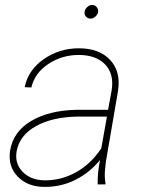

<svg xmlns="http://www.w3.org/2000/svg" viewBox="-20 -729 557 759"><path d="M366.2 0Q364.7 -43 375.5 -96.7Q334.5 -46.4 278.1 -18.1Q221.7 10.3 155.8 9.8Q89.4 9.8 49.8 -31.2Q10.3 -72.3 20 -133.8Q32.2 -208.5 102.8 -250.5Q173.3 -292.5 281.7 -294.9H407.2L421.4 -372.1Q431.6 -437 395.5 -474.4Q359.4 -511.7 291.5 -511.7Q225.1 -511.7 171.4 -476.3Q117.7 -440.9 104 -383.3L77.6 -384.3Q91.3 -452.1 152.8 -495.1Q214.4 -538.1 291.5 -538.1Q372.1 -538.1 415 -492.4Q458 -446.8 446.8 -371.1L398.4 -88.9L395 -55.7Q392.6 -29.8 397 -4.4L396.5 0ZM155.3 -16.1Q220.7 -15.1 279.8 -47.6Q338.9 -80.1 380.4 -142.6L402.8 -268.1H284.7Q186 -266.1 121.8 -230.2Q57.6 -194.3 45.9 -131.8Q37.1 -83.5 69.1 -50.3Q101.1 -17.1 155.3 -16.1ZM314.5 -683.1Q315.9 -692.9 325 -701.2Q334 -709.5 344.2 -709.5Q355.5 -709.5 362.5 -700.7Q369.6 -691.9 367.7 -681.2Q366.2 -671.4 356.9 -663.3Q347.7 -655.3 337.4 -655.3Q326.2 -655.8 319.3 -664.1Q312.5 -672.4 314.5 -683.1Z"/></svg>

Font: Roboto Thin
Style: Italic
Weight: 250
Italic angle: -12°
Designer: Google
Version: Version 2.134; 2016